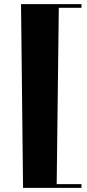

<svg xmlns="http://www.w3.org/2000/svg" viewBox="-20 -806 422 931"><path d="M375 -768.1H265.1L254.9 86.9H375V105H91.8L82 -786.1H375Z"/></svg>

Font: Purple Purse
Style: Regular
Weight: 400
Designer: Astigmatic (AOETI)
Foundry: Astigmatic (AOETI)
Version: Version 1.000